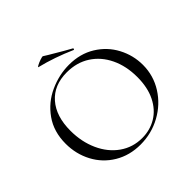

<svg xmlns="http://www.w3.org/2000/svg" viewBox="-198 -967 1161 1161"><g transform="rotate(-45 383.0 -386.0)"><path d="M49 -312Q49 -415 101 -488.5Q153 -562 234.5 -599Q316 -636 401 -636Q496 -636 568 -591.5Q640 -547 678.5 -474Q717 -401 717 -319Q717 -228 669 -152Q621 -76 540.5 -32Q460 12 366 12Q273 12 200.5 -31.5Q128 -75 88.5 -149.5Q49 -224 49 -312ZM641 -291Q641 -385 606 -458Q571 -531 507.5 -572Q444 -613 359 -613Q249 -613 187 -542Q125 -471 125 -347Q125 -253 160 -175.5Q195 -98 258 -53.5Q321 -9 401 -9Q469 -9 523.5 -42Q578 -75 609.5 -138.5Q641 -202 641 -291ZM261 -756Q254 -757 268.5 -765Q283 -773 302.5 -779.5Q322 -786 326 -784L355 -766Q454 -707 488 -689Q490 -688 490 -685Q490 -682 488 -680Q486 -678 484 -679Q371 -729 261 -756Z"/></g></svg>

Font: Cormorant
Style: Regular
Weight: 400
Designer: Christian Thalmann (Catharsis Fonts)
Foundry: Catharsis Fonts
Version: Version 4.000